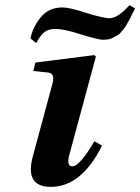

<svg xmlns="http://www.w3.org/2000/svg" viewBox="-20 -717 547 749"><path d="M99 -567Q107 -610 138.5 -649Q170 -688 224 -688Q252 -688 318 -666Q387 -645 410 -646Q443 -649 485 -697L507 -684Q505 -681 496.5 -663.5Q488 -646 486 -642.5Q484 -639 476 -624.5Q468 -610 464.5 -606.5Q461 -603 453 -592.5Q445 -582 438 -579Q431 -576 422 -570.5Q413 -565 402.5 -563.5Q392 -562 380 -562Q364 -562 295 -583Q232 -604 196 -604Q169 -604 153.5 -592Q138 -580 121 -549ZM108 -107 185 -392Q195 -431 168 -434L110 -440L118 -473L348 -502L354 -496L251 -115Q238 -68 262 -68Q278 -68 302 -97.5Q326 -127 348 -166L378 -149Q298 12 178 12Q76 12 108 -107Z"/></svg>

Font: Lingua Franca
Style: Bold Italic
Weight: 700
Italic angle: -13°
Version: Version 1.19